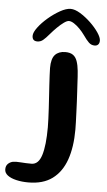

<svg xmlns="http://www.w3.org/2000/svg" viewBox="-138 -666 521 934"><g transform="rotate(5 122.0 -198.5)"><path d="M36.5 230.5Q4.5 230.5 -22.2 224.2Q-49 218 -64.8 206Q-80.5 194 -80.5 176.5Q-80.5 160 -71 150.2Q-61.5 140.5 -47 137Q-32 134.5 -8 136.5Q16 138.5 44 138.5Q78.5 138.5 93.2 91Q108 43.5 108 -45Q108 -62 107 -86Q106 -110 104.5 -137.5Q103 -165 101 -193.5Q99 -222 97.5 -248.5Q96 -275 94.8 -297.2Q93.5 -319.5 93.5 -333.5Q93.5 -379 111.2 -398Q129 -417 161 -417Q185 -417 198.8 -407.2Q212.5 -397.5 219.2 -378.2Q226 -359 228.8 -331.2Q231.5 -303.5 233 -268Q234 -252.5 235.2 -230Q236.5 -207.5 237.8 -181.5Q239 -155.5 240 -129.5Q241 -103.5 241.8 -81.5Q242.5 -59.5 242.5 -45.5Q242.5 40 220.8 101.8Q199 163.5 153.8 197Q108.5 230.5 36.5 230.5ZM20.5 -456.5Q-4.5 -456.5 -4.5 -482Q-4.5 -498.5 13.8 -523Q32 -547.5 60 -571.5Q88 -595.5 117.5 -612Q147 -628.5 169 -628.5Q189.5 -628.5 215.8 -612.5Q242 -596.5 266.8 -573Q291.5 -549.5 307.5 -525.8Q323.5 -502 323.5 -487Q323.5 -474.5 317.2 -467.8Q311 -461 300 -461Q283.5 -461 271.5 -472.5Q259.5 -484 243.5 -507Q232.5 -522.5 218.5 -536.8Q204.5 -551 190.5 -560Q176.5 -569 165.5 -569Q156 -569 141 -558.2Q126 -547.5 109.5 -531.2Q93 -515 79 -498.5Q60.5 -476.5 48.2 -466.5Q36 -456.5 20.5 -456.5Z"/></g></svg>

Font: Gluten
Style: Regular
Weight: 400
Designer: Tyler Finck
Foundry: Etcetera Type Company
Version: Version 1.300